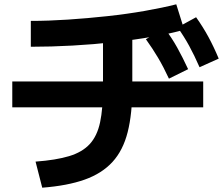

<svg xmlns="http://www.w3.org/2000/svg" viewBox="-20 -804 1040 891"><path d="M145 -54Q240 -61 301 -79.5Q362 -98 396.5 -135.5Q431 -173 444.5 -236.5Q458 -300 458 -397V-680H594V-397Q594 -276 572.5 -191Q551 -106 502 -52.5Q453 1 373 29.5Q293 58 176 67ZM37 -306V-426H923V-306ZM123 -707Q204 -707 295 -713Q386 -719 478 -729Q570 -739 652.5 -753.5Q735 -768 798 -784L835 -666Q770 -648 687 -633.5Q604 -619 509.5 -608.5Q415 -598 316.5 -592.5Q218 -587 123 -587ZM764 -439Q739 -493 713.5 -536Q688 -579 657 -622L744 -672Q777 -629 802.5 -583Q828 -537 853 -483ZM906 -492Q882 -547 858 -591Q834 -635 804 -677L890 -724Q922 -679 947 -633Q972 -587 995 -532Z"/></svg>

Font: M PLUS 1 Code
Style: Regular
Weight: 400
Designer: Coji Morishita
Foundry: UNDERFOREST DESIGN
Version: Version 1.005